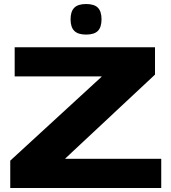

<svg xmlns="http://www.w3.org/2000/svg" viewBox="-20 -935 851 955"><path d="M31 0V-136L485 -553V-555H53V-700H751V-564L305 -147V-145H782V0ZM408 -763Q368 -763 349.5 -781.5Q331 -800 331 -839Q331 -878 349.5 -896.5Q368 -915 408 -915Q449 -915 467 -896.5Q485 -878 485 -839Q485 -800 467 -781.5Q449 -763 408 -763Z"/></svg>

Font: Georama Extended
Style: Bold
Weight: 700
Width: 7
Designer: Jean-Baptiste Levee
Foundry: Production Type
Version: Version 1.000